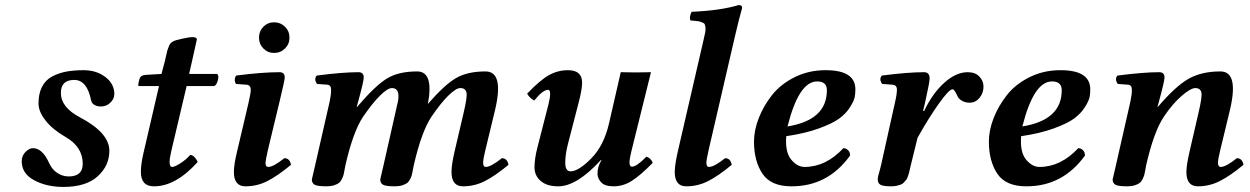

<svg xmlns="http://www.w3.org/2000/svg" viewBox="-20 -718 4883 750"><path d="M426.3 -358.9Q428.7 -336.9 416 -322.3Q403.3 -307.6 389.2 -304.2Q371.1 -299.3 355 -305.2Q338.9 -311 335.9 -326.2Q319.8 -405.8 270 -405.8Q217.8 -405.8 217.8 -355Q217.8 -298.8 292 -259.8Q407.2 -199.2 407.2 -128.9Q407.2 -70.8 361.6 -29.3Q315.9 12.2 227.5 12.2Q162.1 12.2 113.5 -13.9Q64.9 -40 64.9 -87.9Q64.9 -109.9 79.6 -124.5Q94.2 -139.2 108.4 -139.2Q146 -139.2 171.9 -81.1Q183.1 -56.2 203.6 -42.5Q224.1 -28.8 248.5 -28.8Q303.2 -28.8 303.2 -78.1Q303.2 -144.5 235.8 -183.1Q186.5 -211.4 158.4 -246.6Q130.4 -281.7 130.4 -314Q130.4 -352.1 144 -378.7Q157.7 -405.3 183.1 -418.9Q208.5 -432.6 238.3 -438.2Q268.1 -443.8 307.1 -443.8Q354 -443.8 388.2 -419.7Q422.4 -395.5 426.3 -358.9Z M540 -118.2 601.1 -381.8H525.9Q520 -381.8 520 -383.8Q520 -393.6 524.9 -409.2Q528.8 -425.3 553.2 -425.8L610.8 -429.2L624 -479Q626 -485.8 628.9 -500.5Q631.8 -515.1 634 -522Q636.2 -528.8 640.1 -538.3Q644 -547.9 651.1 -553Q658.2 -558.1 668 -561Q683.1 -564.9 694.1 -567.4Q705.1 -569.8 719 -572Q732.9 -574.2 741 -572Q749 -569.8 749 -564Q749 -563 729 -474.1L718.8 -429.2H828.1Q835.9 -423.3 831.1 -404.8Q826.2 -386.2 816.9 -381.8H709L648.9 -127Q642.1 -98.6 642.6 -84Q642.6 -65.9 652.8 -65.9Q661.6 -65.9 683.3 -79.3Q705.1 -92.8 723.1 -112.8Q731.9 -112.8 740.5 -103.5Q749 -94.2 752 -85Q666 10.3 581.1 9.8Q530.3 9.8 530.3 -46.9Q530.3 -76.2 540 -118.2Z M1008.8 -528.6Q991.7 -545.9 991.7 -571Q991.7 -596.2 1008.8 -613.5Q1025.9 -630.9 1050.8 -630.9Q1075.7 -630.9 1093.3 -613.5Q1110.8 -596.2 1110.8 -571Q1110.8 -545.9 1093.3 -528.6Q1075.7 -511.2 1050.8 -511.2Q1025.9 -511.2 1008.8 -528.6ZM1071.8 -320.3 1026.9 -133.8Q1017.6 -92.8 1017.1 -82.5Q1017.1 -65.9 1027.8 -65.9Q1047.9 -65.9 1090.8 -100.1Q1111.8 -100.1 1116.7 -74.2Q1063.5 -30.3 1023.7 -10.3Q983.9 9.8 938.7 9.8Q893.6 9.8 893.6 -46.4Q893.6 -74.7 905.8 -125L950.7 -315.9Q959.5 -354 959.5 -367.2Q959.5 -386.2 941.9 -387.2L901.9 -390.1Q897 -397 897.2 -407Q897.5 -417 902.8 -422.9Q1004.9 -436 1071.8 -436Q1092.3 -436 1092.3 -415Q1091.8 -403.3 1071.8 -320.3Z M1534.7 -322.3Q1543.5 -374 1511.2 -374Q1494.1 -374 1464.4 -344.5Q1434.6 -314.9 1398.4 -262.2Q1359.4 -204.1 1329.1 -71.8Q1328.1 -67.4 1325.9 -54.4Q1323.7 -41.5 1322 -35.2Q1320.3 -28.8 1315.4 -18.6Q1310.5 -8.3 1303.7 -3.2Q1296.9 2 1284.4 5.9Q1272 9.8 1255.4 9.8Q1219.2 9.8 1208.7 3.4Q1198.2 -2.9 1198.2 -17.1Q1198.2 -19 1210.9 -71.8L1267.6 -320.8Q1273.4 -347.7 1273.4 -366.9Q1273.4 -386.2 1258.3 -387.2L1218.3 -390.1Q1205.1 -409.2 1217.3 -422.9Q1319.3 -436 1380.4 -436Q1400.9 -436 1400.9 -415Q1400.9 -400.9 1378.9 -320.3L1373.5 -300.8L1374.5 -299.8Q1445.3 -382.8 1490.7 -410.9Q1536.1 -439 1609.4 -439Q1675.3 -439 1651.4 -312Q1716.8 -387.2 1761.5 -413.1Q1806.2 -439 1876.5 -439Q1950.7 -439 1912.6 -283.2L1876.5 -133.8Q1867.2 -95.7 1867.2 -82.5Q1867.2 -65.9 1877.4 -65.9Q1897.5 -65.9 1940.4 -100.1Q1961.4 -100.1 1966.3 -74.2Q1913.1 -30.3 1873.3 -10.3Q1833.5 9.8 1788.6 9.8Q1743.7 9.8 1743.7 -46.4Q1743.7 -74.2 1755.4 -125L1790.5 -274.9Q1806.2 -341.3 1802.2 -356.4Q1798.3 -374 1778.3 -374Q1761.2 -374 1731.2 -344.5Q1701.2 -314.9 1665.5 -262.2Q1626.5 -204.1 1596.2 -71.8Q1595.2 -67.4 1592.8 -54.4Q1590.3 -41.5 1588.9 -35.2Q1587.4 -28.8 1582.3 -18.6Q1577.1 -8.3 1570.3 -3.2Q1563.5 2 1551.3 5.9Q1539.1 9.8 1522.5 9.8Q1486.3 9.8 1475.8 3.4Q1465.3 -2.9 1465.3 -17.1Q1465.3 -19 1478 -71.8L1534.2 -320.8Q1534.7 -321.8 1534.7 -322.3Z M2239.7 -314.9 2197.8 -152.8Q2188 -113.8 2188 -82Q2188 -48.8 2209 -48.8Q2239.7 -48.8 2289.3 -98.9Q2338.9 -148.9 2358.9 -235.8Q2389.6 -372.1 2404.8 -436Q2462.9 -434.1 2522.9 -436L2445.8 -125Q2439 -97.2 2439 -83Q2439 -66.9 2448.7 -66.9Q2466.8 -66.9 2504.9 -106Q2522 -101.1 2529.8 -82Q2481 -32.2 2447.5 -11.2Q2414.1 9.8 2377 9.8Q2342.8 9.8 2328.4 -5.6Q2314 -21 2314 -39.1Q2314 -66.9 2329.1 -91.8Q2329.6 -92.3 2329.6 -93.3Q2328.6 -94.2 2326.2 -91.8Q2232.4 10.3 2160.2 9.8Q2116.2 9.8 2092 -11.2Q2067.9 -32.2 2067.9 -64Q2067.9 -98.1 2079.1 -141.1L2122.1 -309.1Q2128.9 -335.9 2128.9 -351.1Q2128.9 -367.2 2121.1 -367.2Q2100.1 -367.2 2066.9 -325.2Q2049.8 -334 2039.1 -352.1Q2089.8 -405.3 2124.5 -424.6Q2159.2 -443.8 2198.7 -443.8Q2253.9 -443.8 2253.9 -395Q2253.9 -368.2 2239.7 -314.9Z M2728.5 -563Q2732.9 -581.5 2734.9 -592Q2736.8 -602.5 2735.6 -611.6Q2734.4 -620.6 2732.2 -624.3Q2730 -627.9 2720.9 -631.3Q2711.9 -634.8 2703.6 -635.7Q2695.3 -636.7 2676.8 -638.2Q2671.9 -652.3 2681.6 -671.9Q2794.9 -676.8 2865.2 -698.2Q2872.6 -698.2 2876.2 -694.8Q2879.9 -691.4 2878.4 -685.1Q2867.7 -647.9 2852.5 -583L2748.5 -133.8Q2739.3 -93.3 2739.3 -82.5Q2739.3 -65.9 2749.5 -65.9Q2769.5 -65.9 2812.5 -100.1Q2833.5 -100.1 2838.4 -74.2Q2785.2 -30.3 2745.4 -10.3Q2705.6 9.8 2660.6 9.8Q2615.7 9.8 2615.7 -46.4Q2615.7 -73.2 2627.4 -125Z M3210 -365.2Q3210 -400.4 3171.4 -399.9Q3100.6 -399.9 3056.2 -224.1Q3210 -249 3210 -365.2ZM3321.3 -369.1Q3321.3 -353 3318.8 -339.1Q3316.4 -325.2 3300.8 -300Q3285.2 -274.9 3258.8 -255.4Q3232.4 -235.8 3178.7 -216.3Q3125 -196.8 3051.3 -186Q3046.4 -124 3070.3 -95Q3094.2 -65.9 3123 -65.9Q3206.1 -65.9 3274.4 -139.2Q3285.6 -139.2 3293.5 -130.6Q3301.3 -122.1 3300.3 -109.9Q3213.4 10.3 3071.3 9.8Q2991.2 9.8 2958.3 -39.6Q2925.3 -88.9 2925.3 -165Q2925.3 -209 2943.8 -256.6Q2962.4 -304.2 2995.8 -346.7Q3029.3 -389.2 3084.2 -416.5Q3139.2 -443.8 3204.1 -443.8Q3321.3 -444.3 3321.3 -369.1Z M3585.9 -285.2 3589.8 -284.2Q3623 -354 3668.9 -395Q3714.8 -436 3759.8 -436Q3789.6 -436 3805.7 -418.9Q3821.8 -401.9 3821.8 -379.9Q3821.8 -355 3806.4 -335.9Q3791 -316.9 3768.1 -316.9Q3740.7 -316.9 3724.6 -335Q3722.2 -337.9 3718 -346.9Q3713.9 -356 3709.5 -362.5Q3705.1 -369.1 3700.7 -369.1Q3686.5 -369.1 3644.8 -309.6Q3603 -250 3564 -179.2L3537.6 -71.8Q3536.6 -68.4 3534.2 -57.4Q3531.7 -46.4 3530.8 -42.5Q3529.8 -38.6 3526.6 -29.3Q3523.4 -20 3520.3 -16.1Q3517.1 -12.2 3511.5 -5.9Q3505.9 0.5 3499.3 2.9Q3492.7 5.4 3483.2 7.6Q3473.6 9.8 3461.9 9.8Q3428.7 9.8 3418.7 3.4Q3408.7 -2.9 3408.7 -17.1Q3408.7 -23.9 3410.9 -32.5Q3413.1 -41 3416.5 -52.7Q3419.9 -64.5 3421.4 -71.8L3475.6 -315.9Q3483.4 -348.1 3483.6 -367.2Q3483.9 -386.2 3465.8 -387.2L3425.8 -390.1Q3412.6 -409.2 3424.8 -422.9Q3526.9 -436 3589.8 -436Q3611.3 -436 3611.3 -411.1Q3611.3 -397 3594.2 -320.3Z M4127.4 -365.2Q4127.4 -400.4 4088.9 -399.9Q4018.1 -399.9 3973.6 -224.1Q4127.4 -249 4127.4 -365.2ZM4238.8 -369.1Q4238.8 -353 4236.3 -339.1Q4233.9 -325.2 4218.3 -300Q4202.6 -274.9 4176.3 -255.4Q4149.9 -235.8 4096.2 -216.3Q4042.5 -196.8 3968.8 -186Q3963.9 -124 3987.8 -95Q4011.7 -65.9 4040.5 -65.9Q4123.5 -65.9 4191.9 -139.2Q4203.1 -139.2 4210.9 -130.6Q4218.8 -122.1 4217.8 -109.9Q4130.9 10.3 3988.8 9.8Q3908.7 9.8 3875.7 -39.6Q3842.8 -88.9 3842.8 -165Q3842.8 -209 3861.3 -256.6Q3879.9 -304.2 3913.3 -346.7Q3946.8 -389.2 4001.7 -416.5Q4056.6 -443.8 4121.6 -443.8Q4238.8 -444.3 4238.8 -369.1Z M4626.5 -125 4661.1 -274.9Q4676.8 -341.3 4672.9 -356.4Q4668.9 -374 4649.4 -374Q4631.3 -374 4595.9 -343.5Q4560.5 -313 4526.4 -262.2Q4487.3 -204.1 4457 -71.8Q4456.1 -67.4 4453.9 -54.4Q4451.7 -41.5 4450 -35.2Q4448.2 -28.8 4443.4 -18.6Q4438.5 -8.3 4431.6 -3.2Q4424.8 2 4412.4 5.9Q4399.9 9.8 4383.3 9.8Q4347.2 9.8 4336.7 3.4Q4326.2 -2.9 4326.2 -17.1Q4326.2 -19 4338.9 -71.8L4395.5 -320.8Q4401.4 -347.7 4401.4 -366.9Q4401.4 -386.2 4386.2 -387.2L4346.2 -390.1Q4333 -409.2 4345.2 -422.9Q4447.3 -436 4508.3 -436Q4528.8 -436 4528.8 -415Q4528.8 -400.9 4506.8 -320.3L4501.5 -300.8L4502.4 -299.8Q4571.3 -380.9 4622.3 -409.9Q4673.3 -439 4747.3 -439Q4821.3 -439 4783.2 -283.2L4747.1 -133.8Q4737.8 -95.7 4737.8 -82.5Q4737.8 -65.9 4748.5 -65.9Q4768.6 -65.9 4811.5 -100.1Q4832.5 -100.1 4837.4 -74.2Q4784.2 -30.3 4744.1 -10.3Q4704.1 9.8 4659.2 9.8Q4614.3 9.8 4614.3 -46.4Q4614.7 -73.7 4626.5 -125Z"/></svg>

Font: Linux Libertine O
Style: Semibold Italic
Weight: 600
Italic angle: -11.5°
Designer: Philipp H. Poll
Foundry: Philipp H. Poll
Version: Version 5.1.2